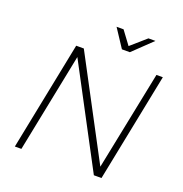

<svg xmlns="http://www.w3.org/2000/svg" viewBox="-154 -1025 1105 1160"><g transform="rotate(20 398.5 -445.0)"><path d="M724 -699H765L625 0H576L238 -637L110 0H68L208 -699H257L595 -62ZM603 -890H648L526 -773H475L398 -890H443L506 -805Z"/></g></svg>

Font: Gontserrat ExtraLight
Style: Italic
Weight: 275
Italic angle: -11.3°
Designer: Julieta Ulanovsky
Foundry: Julieta Ulanovsky
Version: Version 6.001